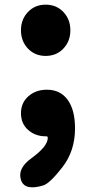

<svg xmlns="http://www.w3.org/2000/svg" viewBox="-20 -592 391 824"><path d="M165 204Q85 228 70 180Q54 131 115 87Q186 35 185 -1Q185 -7 179 -7H176Q132 -7 101 -34Q70 -61 70 -106Q70 -151 102 -179Q134 -207 181 -207Q239 -207 270.5 -163.5Q302 -120 302 -41Q302 56 247.5 126Q193 196 165 204ZM176 -352Q130 -352 100 -383.5Q70 -415 70 -462Q70 -509 100 -540.5Q130 -572 176 -572Q222 -572 252 -540.5Q282 -509 282 -462Q282 -415 252 -383.5Q222 -352 176 -352Z"/></svg>

Font: Resource Han Rounded TW Heavy
Style: Regular
Weight: 900
Designer: Cyano Hao (round all glyphs); Ryoko NISHIZUKA 西塚涼子 (kana, bopomofo & ideographs); Paul D. Hunt (Latin, Greek & Cyrillic)
Foundry: Cyano Hao
Version: 0.990